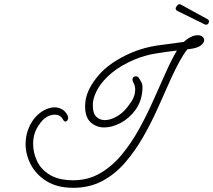

<svg xmlns="http://www.w3.org/2000/svg" viewBox="-20 -761 1017 916"><path d="M330 135Q253 135 202.5 103.5Q152 72 127 24Q102 -24 102 -74Q102 -121 122.5 -162.5Q143 -204 180 -229Q194 -238 209.5 -243.5Q225 -249 240 -249Q259 -249 276 -239.5Q293 -230 303 -209Q305 -205 305 -198Q305 -191 301 -186Q297 -181 292 -181Q286 -181 281 -190Q269 -214 241 -214Q217 -214 194 -197Q172 -179 155 -147.5Q138 -116 138 -75Q138 -33 156.5 7Q175 47 217.5 73Q260 99 330 99Q400 99 457 66Q514 33 559.5 -21.5Q605 -76 642.5 -143.5Q680 -211 711 -281Q742 -351 770 -413Q797 -474 824 -520Q773 -514 721.5 -505.5Q670 -497 622 -477Q556 -449 513.5 -413.5Q471 -378 449.5 -342Q428 -306 424 -276Q423 -271 423 -266Q423 -261 423 -256Q423 -220 439.5 -204Q456 -188 480 -188Q502 -188 527 -200Q552 -212 573 -233Q587 -247 606 -275Q625 -303 625 -334Q625 -352 616 -368Q612 -375 612 -382Q612 -389 617 -393Q622 -397 628 -397Q636 -397 642 -390Q648 -381 655 -368Q662 -355 659 -327Q654 -274 625 -235Q596 -196 555.5 -174.5Q515 -153 477 -153Q440 -153 413 -177Q386 -201 386 -254Q386 -260 386.5 -266.5Q387 -273 388 -280Q396 -338 450 -401.5Q504 -465 608 -510Q668 -535 731 -544Q794 -553 857 -561Q873 -576 890 -584.5Q907 -593 924 -593Q938 -593 946 -586Q954 -579 954 -569Q954 -557 938.5 -544.5Q923 -532 885 -527Q880 -526 874 -526Q855 -502 835.5 -466Q816 -430 798 -391Q768 -324 735.5 -251Q703 -178 664 -109.5Q625 -41 577 14.5Q529 70 468 102.5Q407 135 330 135ZM964 -643Q960 -643 958 -644L828 -708Q820 -711 818 -719V-720Q818 -725 823.5 -732.5Q829 -740 834 -741Q840 -741 843 -739L971 -669Q973 -667 975.5 -664.5Q978 -662 977 -657Q975 -649 972 -646.5Q969 -644 964 -643Z"/></svg>

Font: Meow Script
Style: Regular
Weight: 400
Designer: Robert E. Leuschke
Foundry: Robert E. Leuschke
Version: Version 1.010; ttfautohint (v1.8.3)